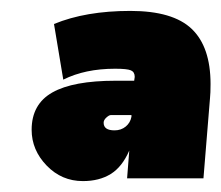

<svg xmlns="http://www.w3.org/2000/svg" viewBox="-20 -730 406 352"><path d="M366 -576Q366 -559 365 -550L353 -403H213L217 -454Q204 -424 183 -411Q162 -398 132 -398Q93 -398 65.5 -426.5Q38 -455 38 -492Q38 -539 76 -560.5Q114 -582 192 -582H226L227 -589Q227 -598 220 -601Q213 -604 191 -604Q136 -604 96 -584L79 -686Q137 -710 219 -710Q297 -710 331.5 -677Q366 -644 366 -576ZM221 -516V-519H183Q180 -519 175 -514.5Q170 -510 170 -505Q170 -491 190 -491Q202 -491 210.5 -498Q219 -505 221 -516Z"/></svg>

Font: Nunito Sans Heavy Heavy
Style: Italic
Weight: 400
Italic angle: -4.541°
Designer: Vernon Adams
Foundry: Vernon Adams
Version: Version 2.002